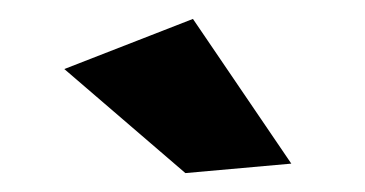

<svg xmlns="http://www.w3.org/2000/svg" viewBox="-20 -785 386 203"><path d="M184 -765 288 -612 176 -602 48 -712Z"/></svg>

Font: Gontserrat SemiBold
Style: Regular
Weight: 600
Designer: Julieta Ulanovsky
Foundry: Julieta Ulanovsky
Version: Version 6.001